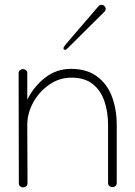

<svg xmlns="http://www.w3.org/2000/svg" viewBox="-20 -785 572 811"><path d="M255.4 -574.2Q254.4 -574.2 251.2 -575.9Q248 -577.6 248 -580.1Q248 -585.9 256.8 -596.7L397 -759.8Q401.9 -764.6 409.2 -764.6Q416 -764.6 421.1 -759.5Q426.3 -754.4 426.3 -747.6Q426.3 -740.7 421.4 -735.8L266.1 -581.5Q258.3 -574.2 255.4 -574.2ZM58.6 -475.1V-475.6Q58.6 -484.4 64.5 -488.8Q70.3 -493.2 77.1 -493.2Q84 -493.2 89.6 -488.8Q95.2 -484.4 95.2 -475.6V-364.3Q124 -420.9 171.4 -457.5Q218.8 -494.1 279.3 -494.1Q346.7 -494.1 389.6 -462.4Q432.6 -430.7 452.9 -376.7Q473.1 -322.8 473.1 -256.3V-12.2Q473.1 -3.4 467.5 1Q461.9 5.4 455.1 5.4Q448.2 5.4 442.4 1Q436.5 -3.4 436.5 -12.2V-256.3Q436.5 -312.5 420.9 -357.9Q405.3 -403.3 371.3 -430.2Q337.4 -457 281.7 -457Q230.5 -457 188 -427.5Q145.5 -397.9 120.4 -352.3Q95.2 -306.6 95.2 -257.3L96.2 -11.2Q96.2 -2.4 90.3 2.2Q84.5 6.8 77.6 6.8Q70.8 6.8 65.2 2.2Q59.6 -2.4 59.6 -11.2Z"/></svg>

Font: Manjari Thin
Style: Regular
Weight: 100
Designer: Santhosh Thottingal <santhosh.thottingal@gmail.com>
Version: Version 2.000